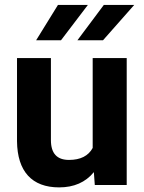

<svg xmlns="http://www.w3.org/2000/svg" viewBox="-20 -770 600 799"><path d="M302.2 -602.5H408.7L538.6 -749.5H412.1ZM130.4 -602.5H233.9L345.7 -749.5H221.2ZM374.5 0H507.3V-528.3H365.7V-154.3C347.7 -121.1 314.9 -104.5 267.1 -104.5C216.8 -104.5 191.9 -131.8 191.9 -187V-528.3H50.8V-182.1C52.2 -56.6 112.8 9.8 226.1 9.8C287.6 9.8 335.9 -11.2 370.6 -53.7Z"/></svg>

Font: Roboto
Style: Bold
Weight: 700
Designer: Google
Version: Version 2.137; 2017